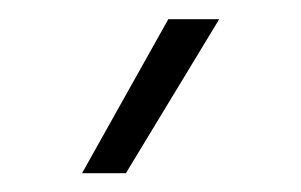

<svg xmlns="http://www.w3.org/2000/svg" viewBox="-20 -734 315 201"><path d="M156.2 -713.9H209.5L111.8 -552.7H65.9Z"/></svg>

Font: Estedad-FD Light
Style: Regular
Weight: 300
Designer: Amin Abedi
Version: Version 7.3